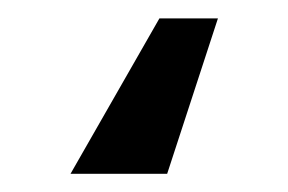

<svg xmlns="http://www.w3.org/2000/svg" viewBox="-20 16 316 211"><path d="M219.5 36.2 163.7 207H57.5L155.2 36.2Z"/></svg>

Font: Inter UI Medium
Style: Regular
Weight: 500
Designer: Rasmus Andersson
Foundry: rsms
Version: 3.2;8d6f07862